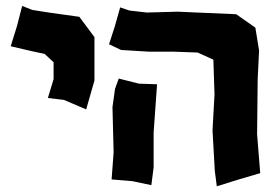

<svg xmlns="http://www.w3.org/2000/svg" viewBox="-20 -617 934 656"><path d="M55.7 -596.7 38.1 -528.3 16.6 -459 79.1 -444.3 132.8 -432.6 163.1 -404.3V-346.7L143.6 -282.2L199.2 -275.4L274.4 -243.2L302.7 -341.8V-490.2L251 -559.6L146.5 -574.2L90.8 -583Z M385.7 -348.6 373 -313.5 364.3 -251 368.2 -96.7 361.3 -3.9 432.6 2 497.1 15.6 504.9 -44.9V-164.1L516.6 -329.1L455.1 -331.1ZM390.6 -591.8 372.1 -526.4 352.5 -465.8 393.6 -446.3 489.3 -440.4H574.2L655.3 -437.5L709 -413.1L712.9 -293.9L706.1 -171.9L713.9 -33.2L720.7 19.5L795.9 -3.9L869.1 -25.4L858.4 -158.2L860.4 -346.7L865.2 -444.3L852.5 -522.5L787.1 -568.4L586.9 -577.1L481.4 -574.2L421.9 -581.1Z"/></svg>

Font: MaokenAssortedSans-TC
Style: Regular
Weight: 500
Version: Version 0.83